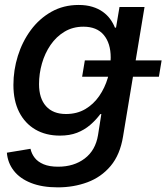

<svg xmlns="http://www.w3.org/2000/svg" viewBox="-20 -558 685 790"><path d="M217.8 212.9Q153.3 212.9 107.7 194.8Q62 176.8 36.9 144.5Q11.7 112.3 8.3 70.3L105.5 54.2Q109.9 74.7 122.8 91.3Q135.7 107.9 159.4 117.9Q183.1 127.9 219.2 127.9Q284.2 127.9 328.6 94.2Q373 60.5 383.3 -2L397 -88.9L392.6 -88.4Q374.5 -64 350.8 -43.7Q327.1 -23.4 296.9 -11.7Q266.6 0 226.6 0Q168.5 0 125.5 -25.1Q82.5 -50.3 58.8 -96.9Q35.2 -143.6 35.2 -208.5Q35.2 -269.5 53.5 -328.1Q71.8 -386.7 106.7 -434.1Q141.6 -481.4 191.4 -509.5Q241.2 -537.6 303.7 -537.6Q335.4 -537.6 360.1 -530Q384.8 -522.5 403.1 -509.3Q421.4 -496.1 433.6 -479.2Q445.8 -462.4 453.1 -443.8L457.5 -444.8L471.7 -529.3H574.7L486.3 3.4Q474.1 78.6 435.3 124.8Q396.5 170.9 339.8 191.9Q283.2 212.9 217.8 212.9ZM251.5 -88.9Q296.4 -88.9 330.6 -108.9Q364.7 -128.9 388.2 -162.8Q411.6 -196.8 423.6 -237.8Q435.5 -278.8 435.5 -321.3Q435.5 -379.9 407 -414.1Q378.4 -448.2 323.2 -448.2Q279.8 -448.2 245.6 -427.7Q211.4 -407.2 188 -373Q164.6 -338.9 152.6 -296.9Q140.6 -254.9 140.6 -211.9Q140.6 -153.3 169.4 -121.1Q198.2 -88.9 251.5 -88.9ZM317.9 -242.2 329.1 -309.6H645L633.8 -242.2Z"/></svg>

Font: Inter 24pt Medium
Style: Italic
Weight: 500
Italic angle: -9.3988°
Designer: Rasmus Andersson
Foundry: rsms
Version: Version 4.001;git-66647c0bb